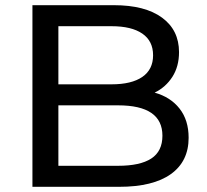

<svg xmlns="http://www.w3.org/2000/svg" viewBox="-20 -720 797 740"><path d="M707 -189Q707 -98 638.5 -49Q570 0 439 0H105V-700H419Q539 -700 604.5 -652Q670 -604 670 -519Q670 -464 644.5 -424Q619 -384 576 -363Q637 -346 672 -301.5Q707 -257 707 -189ZM205 -619V-395H410Q487 -395 528.5 -423.5Q570 -452 570 -507Q570 -562 528.5 -590.5Q487 -619 410 -619ZM606 -197Q606 -314 435 -314H205V-81H435Q520 -81 563 -109Q606 -137 606 -197Z"/></svg>

Font: Idrija
Style: Regular
Weight: 500
Designer: Julieta Ulanovsky
Foundry: Julieta Ulanovsky
Version: Version 7.200